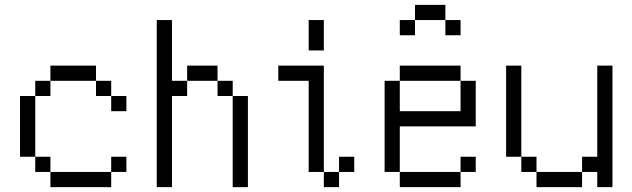

<svg xmlns="http://www.w3.org/2000/svg" viewBox="-20 -770 2602 790"><path d="M125 -375V-125H62.5V-375ZM125 -125H187.5V-62.5H125ZM125 -437.5H187.5V-375H125ZM187.5 -62.5H437.5V0H187.5ZM187.5 -500H375V-437.5H187.5ZM375 -437.5H437.5V-375H375ZM437.5 -125H500V-62.5H437.5ZM437.5 -375H500V-312.5H437.5Z M625 -687.5H687.5V-437.5H750V-375H687.5V0H625ZM750 -500H875V-437.5H750ZM875 -437.5H937.5V-375H875ZM937.5 -375H1000V0H937.5Z M1312.5 -562.5H1250V-687.5H1312.5ZM1125 -500H1312.5V-62.5H1250V-437.5H1125ZM1312.5 -62.5H1375V0H1312.5ZM1375 -125H1437.5V-62.5H1375Z M1812.5 -687.5H1687.5V-750H1812.5ZM1562.5 -437.5H1625V-312.5H1875V-437.5H1937.5V-250H1625V-62.5H1562.5ZM1625 -62.5H1875V0H1625ZM1625 -500H1875V-437.5H1625ZM1625 -687.5H1687.5V-625H1625ZM1812.5 -687.5H1875V-625H1812.5ZM1875 -125H1937.5V-62.5H1875Z M2125 -500V-125H2062.5V-500ZM2125 -125H2187.5V-62.5H2125ZM2187.5 -62.5H2375V0H2187.5ZM2375 -125H2437.5V-500H2500V0H2437.5V-62.5H2375Z"/></svg>

Font: 寒蝉点阵体 16px
Style: Regular
Weight: 400
Designer: Designed by Warren2060
Foundry: ChillType
Version: Version 1.000